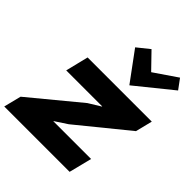

<svg xmlns="http://www.w3.org/2000/svg" viewBox="-279 -1131 1290 1290"><g transform="rotate(45 366.5 -486.0)"><path d="M642.1 -163.1 601.1 0H-20L11.2 -124L358.9 -411.1L444.8 -463.9V-465.8H103L143.1 -628.9H752.9L723.1 -508.8L371.1 -222.2L284.2 -165L283.2 -163.1ZM678.2 -972.2 730 -901.9 475.1 -695.8H473.1L320.8 -902.8L407.2 -972.2L515.1 -860.8Z"/></g></svg>

Font: Sinkin Sans 800 Black Italic
Style: Regular
Weight: 900
Italic angle: -112°
Designer: Keith Bates
Foundry: K-Type
Version: Sinkin Sans (version 1.0)  by Keith Bates   •   © 2014   www